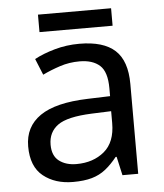

<svg xmlns="http://www.w3.org/2000/svg" viewBox="-51 -722 662 777"><g transform="rotate(-5 280.5 -333.5)"><path d="M288 -545Q386 -545 433 -502Q480 -459 480 -365V0H416L399 -76H395Q372 -47 347.5 -27.5Q323 -8 291.5 1Q260 10 215 10Q142 10 94 -28.5Q46 -67 46 -149Q46 -229 109 -272.5Q172 -316 303 -320L394 -323V-355Q394 -422 365 -448Q336 -474 283 -474Q241 -474 203 -461.5Q165 -449 132 -433L105 -499Q140 -518 188 -531.5Q236 -545 288 -545ZM314 -259Q214 -255 175.5 -227Q137 -199 137 -148Q137 -103 164.5 -82Q192 -61 235 -61Q303 -61 348 -98.5Q393 -136 393 -214V-262ZM429 -677V-606H132V-677Z"/></g></svg>

Font: Noto Sans Meetei Mayek
Style: Regular
Weight: 400
Designer: Monotype Design Team and Neelakash Kshetrimayum
Foundry: Monotype Imaging Inc.
Version: Version 2.002